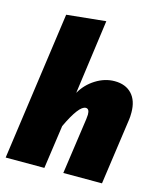

<svg xmlns="http://www.w3.org/2000/svg" viewBox="-114 -847 782 930"><g transform="rotate(15 277.0 -382.0)"><path d="M535 -368Q535 -345 533 -333L486 0H292L332 -281Q334 -299 334 -304Q334 -333 316 -333Q282 -333 228 -218L197 0H3L107 -744L303 -764L252 -391Q278 -437 323.5 -465.5Q369 -494 418 -494Q473 -494 504 -461Q535 -428 535 -368Z"/></g></svg>

Font: FiraGO Heavy
Style: Italic
Weight: 900
Italic angle: -8°
Designer: bBox Type GmbH
Foundry: bBox Type GmbH
Version: Version 1.001